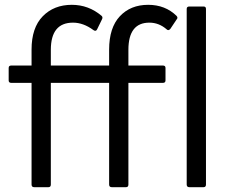

<svg xmlns="http://www.w3.org/2000/svg" viewBox="-20 -777 953 797"><path d="M122 0Q111 0 111 -11V-433H27Q16 -433 16 -443V-495Q16 -505 27 -505H111V-571Q111 -662 157.5 -709.5Q204 -757 278 -757Q348 -757 402 -711Q408 -705 403 -696L383 -655Q378 -645 368 -652Q326 -683 283 -683Q191 -683 191 -570V-505H433V-571Q433 -662 477.5 -709.5Q522 -757 595 -757Q666 -757 713 -711Q720 -703 713 -696L687 -657Q679 -648 672 -655Q640 -683 600 -683Q513 -683 513 -570V-505H656Q667 -505 667 -495V-443Q667 -433 656 -433H513V-11Q513 0 503 0H444Q433 0 433 -11V-433H191V-11Q191 0 181 0ZM766 0Q755 0 755 -11V-740Q755 -750 766 -750H825Q835 -750 835 -740V-11Q835 0 825 0Z"/></svg>

Font: LINE Seed Sans App
Style: Regular
Weight: 400
Designer: LINE VX Design & Dalton Maag Ltd & Sandoll Inc
Foundry: Dalton Maag Ltd
Version: Version 1.003